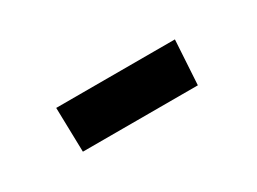

<svg xmlns="http://www.w3.org/2000/svg" viewBox="-23 -410 416 311"><g transform="rotate(-30 184.5 -254.5)"><path d="M74 -296H296L291 -213H76Z"/></g></svg>

Font: Andada Pro
Style: Bold
Weight: 700
Designer: Carolina Giovagnoli
Foundry: Huerta Tipografica
Version: Version 3.005; ttfautohint (v1.8.4)